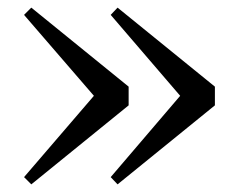

<svg xmlns="http://www.w3.org/2000/svg" viewBox="-20 -530 609 503"><path d="M288 -510 270 -491 452 -279 270 -66 288 -47 543 -254V-303ZM62 -510 43 -491 226 -279 43 -66 62 -47 317 -254V-303Z"/></svg>

Font: Noto Serif CJK JP SemiBold
Style: Regular
Weight: 600
Designer: Ryoko NISHIZUKA 西塚涼子 (kana & ideographs); Frank Grießhammer (Latin, Greek & Cyrillic); Wenlong ZHANG 张文龙 (bopomofo); San
Foundry: Adobe
Version: Version 2.001;hotconv 1.1.0;makeotfexe 2.6.0